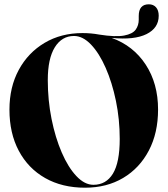

<svg xmlns="http://www.w3.org/2000/svg" viewBox="-20 -864 781 894"><path d="M364 -710Q404.5 -710 442 -703Q518 -691 557.8 -698.5Q597.5 -706 611.8 -726Q626 -746 626 -772V-789.5Q626 -844 673 -844Q694 -844 706.5 -830Q719 -816 719 -790.5Q719 -733.5 662.2 -705.2Q605.5 -677 500 -687.5Q601 -651 658.5 -563Q716 -475 716 -354Q716 -245 673 -163Q630 -81 553.5 -35.5Q477 10 376 10Q269.5 10 190.2 -35Q111 -80 67.5 -161.8Q24 -243.5 24 -353.5Q24 -458.5 67.5 -538.8Q111 -619 187.8 -664.5Q264.5 -710 364 -710ZM537.5 -217Q537.5 -308.5 519.8 -394.2Q502 -480 472 -548.2Q442 -616.5 403.8 -656.5Q365.5 -696.5 324.5 -696.5Q268 -696.5 235.2 -643.8Q202.5 -591 202.5 -491Q202.5 -397.5 220 -310.2Q237.5 -223 267.5 -153.8Q297.5 -84.5 335.8 -44Q374 -3.5 415 -3.5Q474 -3.5 505.8 -55.5Q537.5 -107.5 537.5 -217Z"/></svg>

Font: Fraunces 144pt
Style: Bold
Weight: 700
Version: Version 1.000;[b76b70a41]